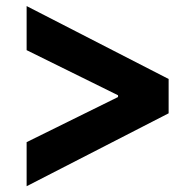

<svg xmlns="http://www.w3.org/2000/svg" viewBox="-20 -648 640 649"><path d="M70 -18.5V-167.5L379 -320V-326L70 -478.5V-627.5L550 -381V-265Z"/></svg>

Font: Google Sans Code
Style: Regular
Weight: 400
Monospace: yes
Designer: Google Sans Code Authors
Foundry: Google LLC
Version: Version 6.000